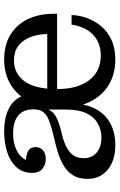

<svg xmlns="http://www.w3.org/2000/svg" viewBox="150 -702 561 900"><g transform="rotate(-90 430.0 -251.5)"><path d="M135 -317Q108 -317 89 -333Q70 -349 70 -380Q70 -425 97 -454.5Q124 -484 168 -498Q212 -512 263 -512Q351 -512 397 -473.5Q443 -435 443 -355L368 -375Q368 -422 339 -446Q310 -470 254 -470Q220 -470 191.5 -460Q163 -450 144.5 -430.5Q126 -411 122 -380L118 -410Q150 -411 170.5 -400.5Q191 -390 191 -365Q191 -343 176 -330Q161 -317 135 -317ZM443 -169 391 -179 367 -176V-305H363L368 -340V-375L443 -355ZM201 9Q128 9 85 -26.5Q42 -62 42 -121Q42 -164 61 -192.5Q80 -221 114.5 -239Q149 -257 193 -268L270 -287Q300 -295 322 -304.5Q344 -314 356 -330Q368 -346 368 -373L372 -305H367Q358 -284 338.5 -272Q319 -260 282 -249L238 -238Q207 -229 185 -216.5Q163 -204 151 -185.5Q139 -167 139 -139Q139 -100 166 -78Q193 -56 234 -56Q270 -56 300.5 -72.5Q331 -89 349 -125.5Q367 -162 367 -222L395 -198Q395 -132 371 -85.5Q347 -39 303.5 -15Q260 9 201 9ZM601 9Q534 9 483 -21.5Q432 -52 403.5 -110Q375 -168 375 -249Q375 -333 403.5 -391.5Q432 -450 483 -481Q534 -512 600 -512L597 -466Q536 -466 499.5 -416.5Q463 -367 463 -264Q463 -167 505 -113Q547 -59 620 -59Q656 -59 682.5 -71.5Q709 -84 726.5 -104.5Q744 -125 753 -149Q762 -173 765 -196H810Q809 -159 795.5 -122.5Q782 -86 756.5 -56Q731 -26 692.5 -8.5Q654 9 601 9ZM417 -264V-310H721L816 -279V-264ZM721 -310Q720 -355 706 -390.5Q692 -426 665 -446Q638 -466 597 -466L600 -512Q670 -512 718 -482.5Q766 -453 791 -400.5Q816 -348 816 -279Z"/></g></svg>

Font: Montagu Slab
Style: Bold
Weight: 700
Designer: Florian Karsten
Foundry: Florian Karsten
Version: Version 1.000